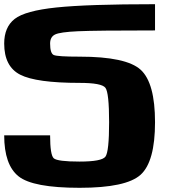

<svg xmlns="http://www.w3.org/2000/svg" viewBox="-20 -895 884 915"><path d="M718.8 -312.5Q718.8 -125 650.4 -62.5Q582 0 359.4 0Q136.7 0 68.4 -54.7Q0 -109.4 0 -250H218.8Q218.8 -156.2 236.3 -140.6Q253.9 -125 359.4 -125Q464.8 -125 482.4 -148.4Q500 -171.9 500 -312.5Q500 -453.1 482.4 -476.6Q464.8 -500 359.4 -500Q152.3 -500 76.2 -539.1Q0 -578.1 0 -687.5Q0 -765.6 49.8 -804.7Q99.6 -843.8 249 -859.4Q398.4 -875 718.8 -875V-750Q437.5 -750 351.6 -746.1Q265.6 -742.2 242.2 -730.5Q218.8 -718.8 218.8 -687.5Q218.8 -640.6 236.3 -632.8Q253.9 -625 359.4 -625Q582 -625 650.4 -562.5Q718.8 -500 718.8 -312.5Z"/></svg>

Font: CraftyPE
Style: Regular
Weight: 400
Designer: Erek Butcher
Foundry: Haunted Coop
Version: Version 0.018;April 4, 2024;FontCreator 15.0.0.2962 64-bit